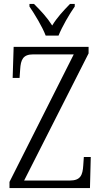

<svg xmlns="http://www.w3.org/2000/svg" viewBox="-20 -951 514 971"><path d="M211 -771H276C294 -816 331 -880 358 -918V-931H334C299 -895 269 -863 244 -822C218 -863 188 -895 152 -931H129V-918C155 -880 194 -816 211 -771ZM28 0H435L439 -157H404L401 -114C398 -65 387 -38 333 -38H102L428 -681V-714H49L44 -557H79L82 -600C85 -649 96 -676 148 -676H353L28 -31Z"/></svg>

Font: Noto Serif Thai Condensed Light
Style: Regular
Weight: 300
Width: 3
Designer: Monotype Design Team
Foundry: Monotype Imaging Inc.
Version: Version 2.002